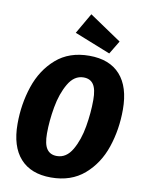

<svg xmlns="http://www.w3.org/2000/svg" viewBox="-103 -1021 829 1109"><g transform="rotate(10 312.0 -466.5)"><path d="M616 -440Q616 -323 581 -219Q546 -115 469 -48.5Q392 18 274 18Q156 18 93.5 -52Q31 -122 31 -254Q31 -370 66 -474.5Q101 -579 177.5 -646Q254 -713 372 -713Q491 -713 553.5 -643Q616 -573 616 -440ZM208 -229Q208 -166 227.5 -138Q247 -110 286 -110Q342 -110 376 -168.5Q410 -227 424 -308.5Q438 -390 438 -465Q438 -528 419 -556Q400 -584 361 -584Q306 -584 271.5 -525Q237 -466 222.5 -384Q208 -302 208 -229ZM529 -824 482 -746 271 -830 341 -951Z"/></g></svg>

Font: Fira Sans Condensed ExtraBold
Style: Italic
Weight: 800
Width: 3
Italic angle: -8°
Designer: bBox Type GmbH & Carrois Corporate GbR & Edenspiekermann AG
Foundry: bBox Type GmbH & Carrois Corporate GbR & Edenspiekermann AG
Version: Version 4.301